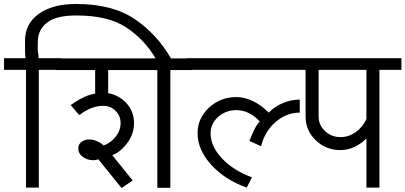

<svg xmlns="http://www.w3.org/2000/svg" viewBox="-33 -943 2037 965"><path d="M-12.7 -591.8V-650.4H95.7Q93.8 -651.4 92.8 -685.5Q92.8 -709 92.8 -738.3Q92.8 -825.2 164.1 -875Q235.4 -923.8 351.6 -922.9Q532.2 -922.9 644.5 -846.7Q756.8 -770.5 826.2 -649.4H749Q694.3 -743.2 603 -804.2Q511.7 -865.2 351.6 -865.2Q252 -865.2 207 -832Q159.2 -796.9 157.2 -738.3Q156.2 -698.2 157.2 -685.5Q162.1 -661.1 160.2 -650.4H273.4V-591.8H162.1V0H97.7V-591.8Z M445.3 -472.7V-590.8H247.1V-649.4H933.6V-590.8H823.2V1H757.8V-590.8H510.7V-474.6Q557.6 -466.8 594.7 -432.6Q640.6 -387.7 640.6 -325.2Q640.6 -268.6 605.5 -222.7Q570.3 -176.8 531.2 -163.1L633.8 -36.1L578.1 2L460.9 -142.6Q448.2 -137.7 437.5 -137.7Q406.2 -137.7 383.3 -154.3Q360.4 -170.9 360.4 -198.2Q360.4 -217.8 377 -230Q393.6 -242.2 415 -242.2Q434.6 -242.2 454.6 -233.4Q474.6 -224.6 488.3 -211.9Q523.4 -224.6 548.3 -255.9Q573.2 -287.1 573.2 -325.2Q573.2 -360.4 547.9 -385.7Q522.5 -411.1 485.4 -411.1Q458 -411.1 429.2 -400.9Q400.4 -390.6 365.2 -364.3L322.3 -415Q369.1 -448.2 408.2 -462.9Q426.8 -469.7 445.3 -472.7Z M907.2 -591.8V-650.4H1460.9V-591.8ZM1207 0Q1095.7 -40 1027.8 -115.7Q960 -191.4 960 -273.4Q960 -348.6 1017.1 -401.9Q1074.2 -455.1 1155.3 -455.1Q1195.3 -455.1 1237.8 -435.1Q1280.3 -415 1317.4 -377Q1348.6 -408.2 1389.2 -425.3Q1429.7 -442.4 1473.6 -442.4V-377Q1407.2 -377 1352.5 -330.1Q1297.9 -283.2 1279.3 -208L1220.7 -234.4Q1234.4 -271.5 1247.6 -296.4Q1260.7 -321.3 1272.5 -332Q1249 -359.4 1218.3 -374.5Q1187.5 -389.6 1155.3 -389.6Q1101.6 -389.6 1063.5 -355.5Q1025.4 -321.3 1025.4 -273.4Q1025.4 -208 1082.5 -147Q1139.6 -85.9 1233.4 -51.8Z M1678.7 -253.9Q1718.8 -253.9 1753.9 -278.3Q1789.1 -302.7 1808.6 -344.7V-591.8H1568.4V-357.4Q1568.4 -314.5 1600.6 -284.2Q1632.8 -253.9 1678.7 -253.9ZM1502.9 -357.4V-591.8H1434.6V-650.4H1984.4V-591.8H1874V0H1808.6V-247.1Q1780.3 -218.8 1746.6 -203.6Q1712.9 -188.5 1678.7 -188.5Q1605.5 -188.5 1554.2 -237.8Q1502.9 -287.1 1502.9 -357.4Z"/></svg>

Font: Lohit Marathi
Style: Regular
Weight: 400
Version: 2.94.2